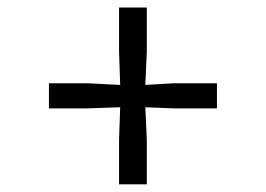

<svg xmlns="http://www.w3.org/2000/svg" viewBox="-20 -575 709 512"><path d="M297.5 -83.5V-202.5L300.5 -289L213 -286H110.5V-353H213L300.5 -348.5L297.5 -437V-555H371.5V-437L367.5 -348.5L443 -353H558.5V-286H443L367.5 -289L371.5 -202.5V-83.5Z"/></svg>

Font: Merriweather 24pt Light
Style: Regular
Weight: 300
Designer: Eben Sorkin
Foundry: Eben Sorkin
Version: Version 2.100